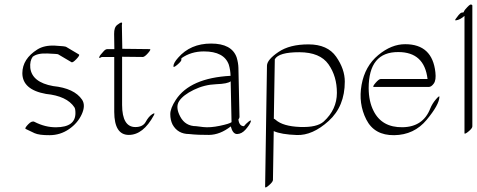

<svg xmlns="http://www.w3.org/2000/svg" viewBox="-20 -575 2136 860"><path d="M134.3 -29.3Q182.6 -4.4 231.4 -4.9Q317.9 -5.4 317.9 -68.4Q317.9 -87.9 313 -94.7Q279.3 -145 186 -154.3Q80.1 -173.3 80.1 -247.6Q80.6 -311.5 147.5 -353.5Q178.7 -373 226.1 -370.6Q273.4 -368.2 276.9 -364.7L333.5 -331.1Q338.9 -328.1 322.3 -310.5Q305.7 -293 300.3 -296.4L243.2 -330.1Q242.7 -330.1 240.2 -331.8Q237.8 -333.5 192.6 -335.4Q147.5 -337.4 126.5 -320.8Q112.8 -302.2 115.7 -270.5Q123.5 -206.5 217.8 -189.5Q313 -179.7 347.7 -128.4Q364.3 -103 346.2 -63.2Q328.1 -23.4 289.1 3.4Q250 30.3 202.6 30.5Q155.3 30.8 134.8 21.5Q114.3 12.2 94.7 2.4Q89.8 -1 106.2 -18.1Q122.6 -35.2 134.3 -29.3Z M492.2 -355Q491.7 -393.1 491.2 -422.9Q490.7 -452.6 505.1 -463.4Q519.5 -474.1 522.2 -474.1Q524.9 -474.1 525.6 -473.6Q526.4 -473.1 526.6 -471.9Q526.9 -470.7 526.9 -469.5Q526.9 -468.3 526.4 -466.1Q525.9 -463.9 525.9 -462.4L527.8 -356.4L650.4 -355Q658.7 -355 643.1 -337.2Q627.4 -319.3 619.1 -319.8Q573.2 -320.3 526.9 -320.8V-105Q527.3 -5.9 586.4 -5.9Q620.1 -5.9 632.8 -29.3Q645.5 -52.7 661.1 -63Q676.8 -73.2 669.4 -59.1Q621.6 29.3 556.9 29.3Q492.2 29.3 491.7 -73.7V-319.8H436Q423.3 -312.5 424.3 -316.9L424.8 -318.4Q424.8 -323.2 430.4 -329.6Q436 -335.9 444.3 -345.5Q452.6 -355 460.9 -355Z M1042 25.4Q1022.5 25.4 1013.7 -8.8Q965.3 28.8 916.3 29.3Q867.2 29.8 827.6 25.4Q776.4 25.4 752.9 -17.1Q742.7 -37.6 742.7 -63.7Q742.7 -89.8 767.6 -127.9Q831.5 -225.6 1012.7 -235.4Q1012.2 -260.7 1004.9 -285.2Q983.9 -344.7 893.1 -344.7Q835.9 -344.7 793 -314.5Q792 -312 792.2 -306.4Q792.5 -300.8 774.7 -285.4Q756.8 -270 756.8 -278.3Q756.8 -293 777.8 -316.4Q833 -379.9 925.5 -379.9Q1018.1 -379.9 1040 -317.9Q1047.4 -293 1047.9 -271.5L1052.7 -50.8Q1052.7 -46.4 1047.9 -40Q1051.3 -9.8 1072.8 -9.8Q1080.1 -19.5 1093.5 -30.3Q1106.9 -41 1103 -29.3Q1098.1 -15.6 1080.6 4.6Q1063 24.9 1042 25.4ZM1013.2 -210.9Q1000.5 -199.7 948 -197.8Q895.5 -195.8 847.9 -172.6Q800.3 -149.4 782.5 -122.3Q764.6 -95.2 787.4 -52.5Q810.1 -9.8 858.9 -9.8Q858.9 -9.8 890.1 -5.9Q921.9 -2.4 964.8 -11.5Q1007.8 -20.5 1017.1 -27.8Z M1206.5 -43Q1209 -43.5 1214.8 -38.1Q1247.6 -9.3 1323.7 -6.3Q1399.9 -3.4 1430.2 -30.8Q1488.8 -84.5 1489 -158.7Q1489.3 -232.9 1451.4 -286.9Q1413.6 -340.8 1321 -341.1Q1228.5 -341.3 1210.9 -309.6ZM1206.1 12.2 1202.6 231Q1202.6 239.3 1185.1 254.6Q1167.5 270 1167.5 261.7L1175.8 -280.8Q1176.3 -307.6 1227.1 -342Q1277.8 -376.5 1362.5 -376.2Q1447.3 -376 1485.8 -320.8Q1524.4 -265.6 1524.4 -209.5Q1524.4 -98.6 1452.1 -33.2Q1379.9 32.2 1309.6 29.8Q1239.3 27.3 1206.1 12.2Z M1653.3 -78.1Q1690.4 -3.9 1782.7 -5.1Q1875 -6.3 1907.2 -88.9Q1916 -110.8 1932.4 -129.9Q1948.7 -148.9 1948.2 -141.1Q1947.3 -106 1891.1 -38.3Q1835 29.3 1745.8 30.5Q1656.7 31.7 1620.6 -39.8Q1584.5 -111.3 1599.6 -195.1Q1614.7 -278.8 1674.1 -328.1Q1733.4 -377.4 1795.4 -377Q1916.5 -377 1930.2 -251Q1934.1 -216.3 1923.1 -200.9Q1912.1 -185.5 1900.4 -185.5H1654.8Q1646.5 -185.5 1661.9 -203.4Q1677.2 -221.2 1685.5 -221.2H1895Q1880.9 -341.8 1764.2 -341.8Q1631.3 -342.8 1631.3 -179.7Q1631.8 -120.1 1653.3 -78.1Z M2095.7 -8.8Q2095.7 -0.5 2079.3 13.2Q2063 26.9 2060.5 22.5V-503.9Q2041 -486.3 2022.5 -483.9Q2016.1 -482.9 2021 -490.2Q2025.9 -497.6 2034.4 -507.8Q2043 -518.1 2048.8 -518.6Q2054.7 -519 2056.6 -520Q2057.6 -522 2059.1 -525.9Q2060.5 -529.8 2073.5 -543.5Q2086.4 -557.1 2091.1 -554.7Q2095.7 -552.2 2095.7 -550.8Z"/></svg>

Font: ML-NILA02
Style: Regular
Weight: 400
Version: Version ML-NILA02 1.0